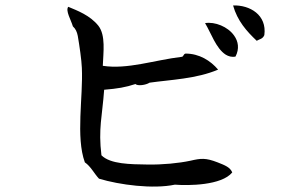

<svg xmlns="http://www.w3.org/2000/svg" viewBox="-20 -730 1040 706"><path d="M952 -601C962 -675 899 -712 837 -710C853 -653 887 -615 924 -580C933 -586 946 -586 952 -601ZM846 -522C861 -551 856 -578 841 -599C818 -632 770 -651 734 -645C756 -609 774 -552 810 -529C820 -523 832 -519 846 -522ZM834 -96C826 -115 808 -122 780 -133C736 -150 719 -148 680 -139C638 -130 578 -124 522 -125C460 -126 386 -126 353 -159C341 -257 356 -303 363 -400C412 -404 442 -409 478 -421C486 -413 516 -417 530 -426C608 -437 702 -440 782 -474C754 -507 713 -533 662 -533C653 -530 656 -522 648 -521C547 -509 449 -474 358 -488C360 -538 369 -600 342 -635C311 -674 264 -691 231 -705C220 -691 241 -657 248 -633C258 -624 263 -613 266 -598C272 -563 280 -509 281 -480C286 -374 258 -226 292 -133C314 -118 326 -92 344 -73C420 -50 543 -34 623 -51C673 -47 795 -48 834 -96Z"/></svg>

Font: Yuji Syuku Std R
Style: Regular
Weight: 400
Designer: Kataoka Yuji
Foundry: Kinuta Font Factory
Version: Version 3.000;hotconv 1.0.111;makeotfexe 2.5.65597